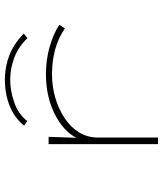

<svg xmlns="http://www.w3.org/2000/svg" viewBox="40 -709 670 790"><g transform="rotate(-90 375.0 -314.0)"><path d="M177 1V-449H207L203 -335Q231 -389 302 -424.5Q373 -460 466 -460Q524 -460 578 -444.5Q632 -429 668 -405L653 -382Q614 -409 566.5 -422Q519 -435 464 -435Q414 -435 368 -421.5Q322 -408 284.5 -383.5Q247 -359 225.5 -324Q204 -289 204 -245V1ZM272 -537 253 -550Q287 -591 336.5 -610Q386 -629 442 -629Q495 -629 542.5 -610.5Q590 -592 632 -551L613 -536Q577 -574 532 -590.5Q487 -607 442 -607Q397 -607 349 -590.5Q301 -574 272 -537Z"/></g></svg>

Font: Inconsolata ExtraExpanded ExtraLight
Style: Regular
Weight: 200
Width: 8
Monospace: yes
Designer: Raph Levien, Cyreal, Brenton Simpson
Foundry: Raph Levien, Cyreal, Google
Version: Version 3.100; ttfautohint (v1.8.4.7-5d5b)